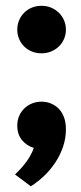

<svg xmlns="http://www.w3.org/2000/svg" viewBox="-20 -506 281 667"><path d="M124 -320.8Q106 -320.8 90.6 -327.1Q75.2 -333.5 64 -344.5Q52.7 -355.5 46.4 -370.6Q40 -385.7 40 -402.8Q40 -420.4 46.4 -435.5Q52.7 -450.7 64 -461.9Q75.2 -473.1 90.6 -479.5Q106 -485.8 124 -485.8Q142.1 -485.8 157.5 -479.5Q172.9 -473.1 184.3 -461.9Q195.8 -450.7 202.4 -435.5Q209 -420.4 209 -402.8Q209 -385.7 202.4 -370.6Q195.8 -355.5 184.3 -344.5Q172.9 -333.5 157.5 -327.1Q142.1 -320.8 124 -320.8ZM32.2 100.1Q38.6 94.2 48.1 84.2Q57.6 74.2 67.1 62Q76.7 49.8 84.7 35.9Q92.8 22 97.2 7.8Q72.8 0.5 56.4 -19.3Q40 -39.1 40 -69.8Q40 -88.9 46.9 -104Q53.7 -119.1 65.4 -130.1Q77.1 -141.1 92.3 -147Q107.4 -152.8 124 -152.8Q141.6 -152.8 157 -146.5Q172.4 -140.1 184.1 -128.2Q195.8 -116.2 202.4 -98.4Q209 -80.6 209 -57.1Q209 -25.4 199 3.9Q189 33.2 172.1 58.6Q155.3 84 133.3 105Q111.3 126 86.9 141.1Z"/></svg>

Font: Overpass
Style: Bold
Weight: 700
Designer: Delve Withrington
Foundry: Delve Fonts
Version: Version 1.001